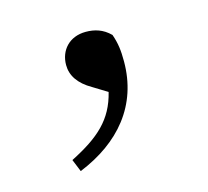

<svg xmlns="http://www.w3.org/2000/svg" viewBox="-55 -167 438 405"><g transform="rotate(-15 163.5 35.5)"><path d="M76 176C167 139 224 72 224 -24C224 -48 222 -64 215 -84C199 -100 181 -105 162 -105C126 -105 104 -80 104 -48C104 -25 117 -5 145 11L176 30C162 87 128 117 65 149Z"/></g></svg>

Font: Harano Aji Mincho CN
Style: Regular
Weight: 400
Foundry: Masamichi Hosoda
Version: HaranoAjiMinchoCN-Regular version 20230610;ttx 4.39.4